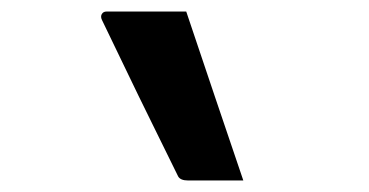

<svg xmlns="http://www.w3.org/2000/svg" viewBox="-20 -757 640 333"><path d="M303 -737Q326 -668 352.5 -590Q379 -512 402 -444H306Q293 -444 289 -451Q268 -494 244 -542.5Q220 -591 197.5 -638Q175 -685 157 -722Q154 -728 156.5 -732.5Q159 -737 165 -737Z"/></svg>

Font: Recursive Mn Lnr St Med
Style: Regular
Weight: 500
Monospace: yes
Version: Version 1.079;hotconv 1.0.112;makeotfexe 2.5.65598; ttfautoh